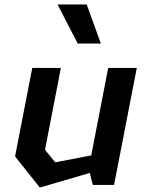

<svg xmlns="http://www.w3.org/2000/svg" viewBox="-20 -834 660 866"><path d="M254.5 -527.5H125.5L48 -128.5L159.5 12L385 -54L398.5 0H494.5L597 -527.5H468L391.5 -133L229 -102L183 -158ZM239.5 -814 330.5 -637.5H435L371 -814Z"/></svg>

Font: Monaspace Krypton SemiBold
Style: Italic
Weight: 600
Italic angle: -11°
Designer: Riley Cran & the Lettermatic Team
Foundry: Lettermatic
Version: Version 1.101 (Monaspace Krypton)